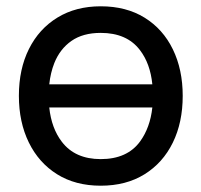

<svg xmlns="http://www.w3.org/2000/svg" viewBox="-20 -575 640 610"><path d="M300 15Q219.5 15 161.2 -21.5Q103 -58 71.5 -122.5Q40 -187 40 -270.5Q40 -355.5 72 -419.5Q104 -483.5 162.5 -519.2Q221 -555 300 -555Q381 -555 439.5 -518.8Q498 -482.5 529.2 -418.2Q560.5 -354 560.5 -270.5Q560.5 -186 529 -121.8Q497.5 -57.5 439 -21.2Q380.5 15 300 15ZM464 -307Q457.5 -373 424.5 -416Q383 -470.5 300 -470.5Q243.5 -470.5 207 -445Q170.5 -419.5 152.5 -374.5Q140.5 -344 136.5 -307ZM300 -69.5Q384 -69.5 425 -125.5Q457 -169.5 464 -233.5H136.5Q143.5 -167.5 176.5 -124.5Q218.5 -69.5 300 -69.5Z"/></svg>

Font: Cns Manrope Med
Style: Regular
Weight: 500
Designer: Mikhail Sharanda
Foundry: Mikhail Sharanda
Version: Version 4.504